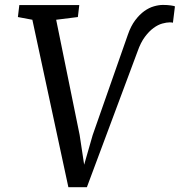

<svg xmlns="http://www.w3.org/2000/svg" viewBox="-20 -764 741 791"><path d="M113.3 -682.6 53.7 -693.8 59.6 -743.2H306.6L300.8 -693.8L211.4 -682.6L308.1 -208L326.7 -85.4L361.8 -207.5L506.8 -621.1Q519 -656.7 536.9 -680.4Q554.7 -704.1 574.5 -718.3Q594.2 -732.4 614.3 -738Q634.3 -743.7 651.4 -743.7Q669.4 -743.7 683.3 -741.7Q697.3 -739.7 700.7 -737.8L692.4 -670.4Q687 -671.9 679.7 -671.9Q666.5 -671.9 648.7 -667Q630.9 -662.1 612.5 -648.7Q594.2 -635.3 576.9 -612.1Q559.6 -588.9 546.9 -552.7L337.9 7.3H261.7Z"/></svg>

Font: Merriweather
Style: Italic
Weight: 400
Italic angle: -7°
Designer: Eben Sorkin ( eben@eyebytes.com )
Foundry: Eben Sorkin ( eben@eyebytes.com )
Version: Version 1.005; ttfautohint (v0.97) -l 13 -r 13 -G 200 -x 24 